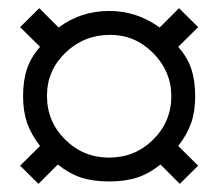

<svg xmlns="http://www.w3.org/2000/svg" viewBox="-20 -551 540 475"><path d="M77.1 -530.8 125 -482.9Q179.7 -523.9 250 -523.9Q318.8 -523.9 375 -482.9L422.9 -530.8L470.2 -483.9L420.9 -435.1Q443.4 -409.7 453.1 -380.9Q462.9 -352.1 462.9 -313Q462.9 -275.9 453.1 -247.3Q443.4 -218.8 420.9 -189.9L470.2 -141.1L424.8 -96.2L377 -144Q349.1 -121.6 319.6 -111.8Q290 -102.1 250 -102.1Q210 -102.1 180.4 -111.8Q150.9 -121.6 123 -144L75.2 -96.2L29.8 -141.1L79.1 -189.9Q56.6 -218.8 46.9 -247.3Q37.1 -275.9 37.1 -313Q37.1 -352.1 46.9 -380.9Q56.6 -409.7 79.1 -435.1L29.8 -483.9ZM252.9 -464.8Q188 -464.8 142.1 -420.7Q96.2 -376.5 96.2 -314Q96.2 -250.5 141.1 -205.8Q186 -161.1 250 -161.1Q314 -161.1 358.9 -205.6Q403.8 -250 403.8 -313Q403.8 -374.5 358.9 -419.7Q314 -464.8 252.9 -464.8Z"/></svg>

Font: Aref Ruqaa
Style: Regular
Weight: 400
Designer: Abdoulla Aref
Version: Version 0.7